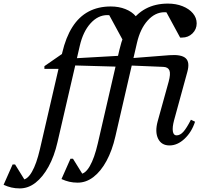

<svg xmlns="http://www.w3.org/2000/svg" viewBox="-219 -797 1129 1068"><path d="M-109 251Q-134 251 -155.5 246Q-177 241 -199 231L-149 118H-135L-68 226H-96V203Q-67 203 -41.5 159Q-16 115 3 33L127 -503Q147 -589 183.5 -646.5Q220 -704 273.5 -732.5Q327 -761 397 -761Q442 -761 478.5 -746.5Q515 -732 536 -707Q557 -682 557 -651Q557 -618 533.5 -595Q510 -572 476 -572H465L376 -736H453V-676Q445 -693 424.5 -703Q404 -713 378 -713Q326 -713 284.5 -667Q243 -621 225 -543L101 -7Q83 72 51 130Q19 188 -21.5 219.5Q-62 251 -109 251ZM28 -414V-429L129 -499V-414ZM440 -426 158 -434 167 -471 449 -487ZM213 219Q188 219 166.5 214Q145 209 123 199L173 86H187L254 194H226V171Q255 171 280.5 127Q306 83 325 1L445 -519Q465 -605 501.5 -662.5Q538 -720 591.5 -748.5Q645 -777 715 -777Q760 -777 796.5 -762.5Q833 -748 854 -723Q875 -698 875 -667Q875 -634 851.5 -611Q828 -588 794 -588H783L694 -752H771V-692Q763 -709 742.5 -719Q722 -729 696 -729Q644 -729 602.5 -683Q561 -637 543 -559L423 -39Q405 40 373.5 98Q342 156 301 187.5Q260 219 213 219ZM724 12Q679 12 660.5 -25.5Q642 -63 658 -122L719 -342Q731 -386 723.5 -405Q716 -424 689 -425L472 -434L481 -471L723 -490Q790 -495 814 -473Q838 -451 823 -397L749 -127Q739 -89 742.5 -66.5Q746 -44 763 -44Q783 -44 801 -64Q819 -84 843 -131L866 -120Q847 -62 807.5 -25Q768 12 724 12Z"/></svg>

Font: Platypi Light
Style: Italic
Weight: 300
Italic angle: -13°
Designer: David Sargent
Foundry: Bolt Cutter Type
Version: Version 1.200